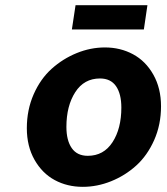

<svg xmlns="http://www.w3.org/2000/svg" viewBox="-20 -705 640 737"><path d="M255.9 -591.8 270 -685.1H545.9L532.2 -591.8ZM297.9 12.2Q238.3 12.2 190.2 -13.7Q142.1 -39.6 112.5 -91.6Q83 -143.6 83 -212.9Q83 -283.2 109.1 -342.8Q135.3 -402.3 178.2 -440.9Q221.2 -479.5 274.4 -501.2Q327.6 -522.9 382.8 -522.9Q441.9 -522.9 490.5 -496.8Q539.1 -470.7 568.6 -418.5Q598.1 -366.2 598.1 -296.9Q598.1 -226.6 571.8 -167.2Q545.4 -107.9 502.7 -69.3Q460 -30.8 406.5 -9.3Q353 12.2 297.9 12.2ZM316.9 -106.9Q377.9 -106.9 411.9 -159.2Q445.8 -211.4 445.8 -292Q445.8 -344.7 425.3 -374.3Q404.8 -403.8 363.8 -403.8Q302.7 -403.8 268.8 -351.1Q234.9 -298.3 234.9 -217.8Q234.9 -166 255.4 -136.5Q275.9 -106.9 316.9 -106.9Z"/></svg>

Font: Office Code Pro D Bold Italic
Style: Regular
Weight: 700
Italic angle: -9°
Designer: Nathan Rutzky & Paul D. Hunt
Foundry: Adobe Systems Incorporated
Version: Version 1.004;PS 001.004;hotconv 1.0.70;makeotf.lib2.5.58329